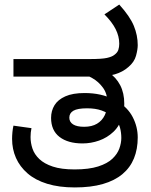

<svg xmlns="http://www.w3.org/2000/svg" viewBox="-20 -810 662 842"><path d="M308 12Q239 12 187 -4Q135 -20 101 -49.5Q67 -79 50 -117.5Q33 -156 33 -201Q33 -215 34.5 -230.5Q36 -246 39 -259L118 -248Q116 -238 115 -229Q114 -220 114 -209Q114 -183 122.5 -158Q131 -133 152.5 -112.5Q174 -92 211.5 -79.5Q249 -67 307 -67Q370 -67 410.5 -80Q451 -93 473 -114Q495 -135 503.5 -159Q512 -183 512 -205Q512 -228 506.5 -249Q501 -270 487 -287Q483 -291 479 -293.5Q475 -296 471 -300Q452 -316 425.5 -325.5Q399 -335 362 -335Q320 -335 302 -324.5Q284 -314 284 -294Q284 -275 300.5 -264.5Q317 -254 349 -254Q383 -254 405.5 -267.5Q428 -281 439.5 -305Q451 -329 451 -360Q451 -399 431.5 -425.5Q412 -452 385.5 -467Q359 -482 338 -486L457 -492Q489 -471 507 -436.5Q525 -402 525 -355Q525 -347 524.5 -340Q524 -333 523 -328L517 -300Q505 -258 477.5 -232Q450 -206 414.5 -193.5Q379 -181 342 -181Q278 -181 241 -209.5Q204 -238 204 -293Q204 -324 219 -348.5Q234 -373 266.5 -387.5Q299 -402 351 -402Q388 -402 419.5 -395Q451 -388 476 -375Q479 -374 482 -372.5Q485 -371 488 -369.5Q491 -368 494 -366Q540 -339 562 -296.5Q584 -254 584 -207Q584 -156 567.5 -115.5Q551 -75 517 -46.5Q483 -18 431 -3Q379 12 308 12ZM39 -474V-551H373Q427 -551 449 -556Q471 -561 481 -569Q495 -579 499 -591.5Q503 -604 503 -618Q503 -651 487 -682.5Q471 -714 438 -747L503 -790Q550 -738 567 -696.5Q584 -655 584 -612Q584 -593 576.5 -565.5Q569 -538 543 -516Q518 -494 483.5 -484Q449 -474 391 -474Z"/></svg>

Font: lkannada85
Style: Book
Weight: 400
Designer: Jelle Bosma - Monotype Design Team
Foundry: Monotype Imaging Inc.
Version: Version 2.003